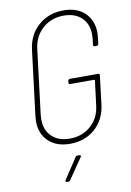

<svg xmlns="http://www.w3.org/2000/svg" viewBox="-99 -769 710 1037"><g transform="rotate(-10 256.0 -250.0)"><path d="M74 -145Q74 -154 76 -172L120 -528Q130 -609 186 -658.5Q242 -708 324 -708Q398 -708 441 -666.5Q484 -625 484 -556Q484 -547 482 -529L478 -498Q478 -494 475 -491Q472 -488 467 -488H458Q453 -488 450.5 -491Q448 -494 449 -498L453 -530Q454 -538 454 -553Q454 -611 418 -645.5Q382 -680 320 -680Q252 -680 205 -638.5Q158 -597 149 -529L105 -171Q104 -163 104 -148Q104 -89 140.5 -54.5Q177 -20 239 -20Q307 -20 354 -61.5Q401 -103 409 -170L426 -306Q426 -310 422 -310H291Q281 -310 283 -320L284 -328Q284 -332 287 -335Q290 -338 295 -338H449Q459 -338 457 -328L438 -172Q428 -90 372.5 -41Q317 8 236 8Q161 8 117.5 -33.5Q74 -75 74 -145ZM177 196 251 84Q256 77 264 77H272Q278 77 280 80.5Q282 84 278 89L201 201Q196 208 189 208H183Q177 208 175.5 204.5Q174 201 177 196Z"/></g></svg>

Font: Barlow Semi Condensed Thin
Style: Italic
Weight: 250
Width: 4
Italic angle: -7°
Designer: Jeremy Tribby
Foundry: Tribby Type
Version: Version 1.408